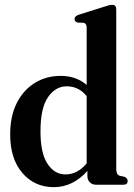

<svg xmlns="http://www.w3.org/2000/svg" viewBox="-20 -762 553 792"><path d="M22 -207.5Q22 -283.5 49.5 -337.5Q77 -391.5 124 -420.2Q171 -449 230 -449Q294.5 -449 337.5 -411.5V-648Q337.5 -664.5 325.5 -668L299.5 -669Q287.5 -673 287.5 -683.5Q287.5 -695 304 -701L412 -735Q424 -739 430.2 -740.5Q436.5 -742 442.5 -742Q459.5 -742 459.5 -723.5V-64Q459.5 -41.5 474 -37L494.5 -32.5Q506.5 -26 506.5 -15.5Q506.5 0 489 0H376.5Q360.5 0 350.5 -10Q340.5 -20 340.5 -36.5V-57Q280.5 10 202 10Q122.5 10 72.2 -48.5Q22 -107 22 -207.5ZM147 -220Q147 -130 176 -86.2Q205 -42.5 250 -42.5Q299.5 -42.5 337.5 -88V-365.5Q305 -406 255 -406Q209 -406 178 -361.2Q147 -316.5 147 -220Z"/></svg>

Font: Fraunces 144pt S050 SemiBold
Style: Regular
Weight: 600
Version: Version 1.000; ttfautohint (v1.8.3)